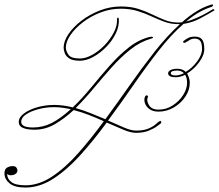

<svg xmlns="http://www.w3.org/2000/svg" viewBox="-140 -572 981 860"><path d="M-26 268Q-75 268 -97.5 249Q-120 230 -120 205Q-120 185 -108 178.5Q-96 172 -83 172Q-72 172 -67 178Q-62 184 -62 192Q-62 201 -70.5 207Q-79 213 -92 213Q-99 213 -102 211Q-105 209 -108 207Q-108 229 -89 243.5Q-70 258 -26 258Q34 258 93 219Q152 180 210 114.5Q268 49 325 -29Q294 -43 259.5 -56.5Q225 -70 190 -79Q149 -41 106 -16Q63 9 15 9Q-18 9 -37 1Q-56 -7 -56 -26Q-56 -46 -33 -63.5Q-10 -81 26.5 -91.5Q63 -102 103 -102Q142 -102 186 -91Q228 -131 268.5 -180.5Q309 -230 351 -277.5Q393 -325 437.5 -360Q482 -395 532 -407Q542 -409 545 -405.5Q548 -402 537 -399Q488 -385 444.5 -350.5Q401 -316 360 -270Q319 -224 279.5 -176.5Q240 -129 199 -88Q234 -78 267.5 -64.5Q301 -51 332 -38Q387 -113 442 -191.5Q497 -270 553 -341Q609 -412 666 -464Q663 -464 659 -464Q625 -464 596.5 -474.5Q568 -485 539 -498.5Q510 -512 476.5 -522.5Q443 -533 400 -533Q354 -533 310 -516Q266 -499 231 -472Q196 -445 175.5 -415Q155 -385 155 -359Q155 -344 166.5 -327Q178 -310 218 -310Q244 -310 273.5 -326.5Q303 -343 328.5 -369.5Q354 -396 370 -427Q386 -458 384 -486Q385 -494 388.5 -493Q392 -492 392 -489Q395 -457 379.5 -424Q364 -391 337 -363Q310 -335 278.5 -317.5Q247 -300 218 -300Q187 -300 171.5 -309.5Q156 -319 150.5 -333Q145 -347 145 -359Q145 -387 166.5 -419Q188 -451 224.5 -479Q261 -507 307 -525Q353 -543 402 -543Q446 -543 480 -532Q514 -521 542.5 -507Q571 -493 599 -482Q627 -471 660 -471Q667 -471 675 -472Q706 -500 738 -520Q770 -540 802 -550Q808 -552 810 -552Q816 -552 814 -547Q812 -542 801 -539Q774 -530 747 -514Q720 -498 693 -475Q719 -482 744.5 -493.5Q770 -505 788 -515.5Q806 -526 809 -528Q814 -533 818.5 -529.5Q823 -526 818 -524Q791 -508 756.5 -489.5Q722 -471 682 -465Q625 -415 569 -343Q513 -271 457 -190Q401 -109 344 -32Q384 -14 416 -0.5Q448 13 469 13Q503 13 524.5 4Q546 -5 557.5 -15.5Q569 -26 573 -28Q581 -33 582 -27Q583 -21 580 -19Q578 -18 564.5 -7.5Q551 3 527 13Q503 23 469 23Q446 23 412.5 9Q379 -5 338 -23Q280 56 220.5 122Q161 188 99.5 228Q38 268 -26 268ZM570 -72Q544 -72 528.5 -84Q513 -96 508.5 -112Q504 -128 510 -140Q513 -145 517 -145Q520 -145 522 -142Q524 -139 522 -136Q515 -122 527 -101.5Q539 -81 570 -81Q605 -81 634 -100Q663 -119 680.5 -146.5Q698 -174 698 -201Q698 -224 689 -237Q667 -226 648 -226Q613 -226 613 -244Q613 -252 624 -258Q635 -264 654 -264Q678 -264 692 -250Q721 -267 743 -297Q765 -327 765 -352Q765 -378 757 -388.5Q749 -399 732 -399Q719 -399 710 -393Q701 -387 690 -381Q688 -380 685 -380Q682 -380 680.5 -383Q679 -386 683 -389Q693 -397 704 -402.5Q715 -408 733 -408Q754 -408 764.5 -396Q775 -384 775 -352Q775 -324 751.5 -292.5Q728 -261 698 -243Q703 -234 706.5 -223.5Q710 -213 710 -201Q710 -169 690.5 -139.5Q671 -110 639 -91Q607 -72 570 -72ZM647 -234Q662 -234 684 -244Q672 -256 654 -256Q625 -256 625 -244Q625 -234 647 -234ZM8 -1Q52 -1 91.5 -21Q131 -41 177 -83Q158 -87 139.5 -89.5Q121 -92 102 -92Q66 -92 32 -83Q-2 -74 -23.5 -59.5Q-45 -45 -45 -26Q-45 -1 8 -1Z"/></svg>

Font: Kapakana Light
Style: Regular
Weight: 300
Designer: Kyosuke Nagai
Version: Version 1.000